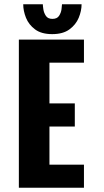

<svg xmlns="http://www.w3.org/2000/svg" viewBox="-20 -887 490 907"><path d="M376.6 -590.9H213.6V-398.6H333.4V-289.4H213.6V-109.1H376.6V0H69.1V-700H376.6ZM365.4 -866.9Q365.4 -835.9 351.9 -803.1Q338.4 -770.4 307.9 -748.1Q277.5 -725.8 226.6 -725.8Q175.6 -725.8 145.7 -748.1Q115.8 -770.4 102.7 -803.1Q89.7 -835.9 89.7 -866.9H182.3Q182.3 -860 184.8 -843.3Q187.2 -826.6 196.7 -812.2Q206.1 -797.8 227.6 -797.8Q249.5 -797.8 259 -812.2Q268.4 -826.6 270.6 -843.3Q272.9 -860 272.9 -866.9Z"/></svg>

Font: League Mono Thin Condensed
Style: Regular
Weight: 100
Width: 1
Designer: Tyler Finck
Foundry: The League of Moveable Type / Tyler Finck
Version: Version 2.300;RELEASE